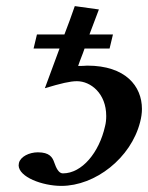

<svg xmlns="http://www.w3.org/2000/svg" viewBox="-20 -597 485 629"><path d="M324 -183C305 -98 249 -29 186 -29C172 -29 164 -47 158 -64C152 -82 142 -98 104 -98C76 -98 47 -84 42 -63C42 -60 41 -56 41 -56C41 -17 119 12 181 12C292 12 409 -79 439 -197C443 -212 445 -227 445 -240C445 -315 391 -382 266 -382C256 -381 246 -381 236 -381C243 -402 250 -417 257 -438H339L350 -484H273L304 -566L225 -577C215 -547 202 -513 191 -484H101L90 -438H175L127 -308C180 -324 210 -331 232 -331C277 -331 328 -291 328 -217C328 -206 327 -194 324 -183Z"/></svg>

Font: Linux Libertine O
Style: Bold Italic
Weight: 700
Italic angle: -11.5°
Designer: Philipp H. Poll
Foundry: Philipp H. Poll
Version: Version 4.1.0